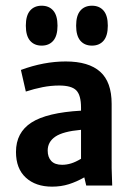

<svg xmlns="http://www.w3.org/2000/svg" viewBox="-20 -663 478 686"><path d="M166 3.9Q107.4 3.9 72.3 -28.3Q37.1 -60.5 37.1 -120.1Q37.1 -189.5 92.3 -225.1Q147.5 -260.7 269.5 -267.6V-278.3Q269.5 -323.2 252.4 -340.3Q235.4 -357.4 191.4 -357.4Q162.1 -357.4 132.3 -351.6Q102.5 -345.7 72.3 -335.9L54.7 -413.1Q136.7 -443.4 214.8 -443.4Q296.9 -443.4 337.9 -406.7Q378.9 -370.1 378.9 -292V-62.5L380.9 0H288.1L281.2 -29.3Q253.9 -13.7 226.1 -4.9Q198.2 3.9 166 3.9ZM202.1 -74.2Q217.8 -74.2 233.9 -79.1Q250 -84 269.5 -95.7V-199.2Q205.1 -193.4 177.7 -174.8Q150.4 -156.2 150.4 -125Q150.4 -101.6 163.1 -87.9Q175.8 -74.2 202.1 -74.2ZM128.9 -500Q102.5 -500 87.4 -517.6Q72.3 -535.2 72.3 -571.3Q72.3 -607.4 87.4 -625Q102.5 -642.6 128.9 -642.6Q155.3 -642.6 170.4 -625Q185.5 -607.4 185.5 -571.3Q185.5 -535.2 170.4 -517.6Q155.3 -500 128.9 -500ZM308.6 -500Q282.2 -500 267.1 -517.6Q252 -535.2 252 -571.3Q252 -607.4 267.1 -625Q282.2 -642.6 308.6 -642.6Q335 -642.6 350.1 -625Q365.2 -607.4 365.2 -571.3Q365.2 -535.2 350.1 -517.6Q335 -500 308.6 -500Z"/></svg>

Font: Sudo Variable
Style: Regular
Weight: 400
Monospace: yes
Designer: Jens Kutilek
Foundry: Jens Kutilek
Version: Version 0.040